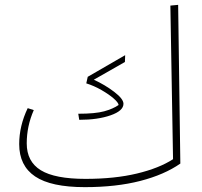

<svg xmlns="http://www.w3.org/2000/svg" viewBox="-20 -758 831 790"><path d="M722 -85Q656 -39 557 -13.5Q458 12 329 12Q190 12 124.5 -32Q59 -76 59 -165Q59 -240 94 -313L119 -305Q90 -239 90 -168Q90 -93 148 -57.5Q206 -22 332 -22Q452 -22 543.5 -44Q635 -66 692 -103L681 -735L713 -738ZM302 -290Q372 -290 408.5 -300Q445 -310 468 -326Q467 -336 447.5 -353Q428 -370 397.5 -387.5Q367 -405 335 -415L341 -442L495 -531L494 -503L366 -430Q412 -409 450 -380Q488 -351 488 -331Q488 -302 435 -283.5Q382 -265 306 -265Z"/></svg>

Font: FiraGO UltraLight
Style: Italic
Weight: 200
Italic angle: -8°
Designer: bBox Type GmbH
Foundry: bBox Type GmbH
Version: Version 1.001